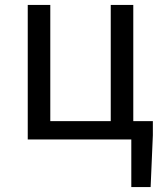

<svg xmlns="http://www.w3.org/2000/svg" viewBox="-20 -563 659 775"><path d="M92 0H510V192H588L597 -17V-74H518V-543H427V-74H183V-543H92Z"/></svg>

Font: Kinto Sans
Style: Regular
Weight: 400
Designer: Authors: Ryoko NISHIZUKA  (kana & ideographs); Paul D. Hunt (Latin, Greek & Cyrillic); Wenlong ZHANG  (bopomofo); Sandol
Foundry: Adobe Systems Incorporated, ookami Inc.
Version: Version 0.001